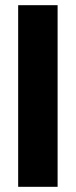

<svg xmlns="http://www.w3.org/2000/svg" viewBox="-20 -720 291 740"><path d="M50 -700V0H202V-700Z"/></svg>

Font: Unageo
Style: ExtraBold
Weight: 800
Designer: Richard Sepsi
Foundry: Richard Sepsi
Version: Version 2.000